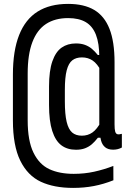

<svg xmlns="http://www.w3.org/2000/svg" viewBox="-20 -745 660 971"><path d="M324.5 -653.5Q258.3 -653.5 212.8 -623.8Q167.3 -594 143.7 -531.8Q120 -469.5 120 -373.3V-136.8Q120 -33 149.2 26.8Q178.3 86.5 229.2 110.3Q280.2 134.2 352.8 134.2Q406.8 134.2 455.7 123.5Q504.5 112.8 553.2 94.2L553.5 166.7Q504.3 186.3 454.8 195.8Q405.3 205.3 349.7 205.3Q253.3 205.3 186.5 174.2Q119.7 143 82.5 67.4Q45.3 -8.2 45.3 -136.5V-368Q45.3 -488.5 76.8 -568Q108.2 -647.5 170.2 -686.4Q232.2 -725.3 324.5 -725.3Q405 -725.3 456.7 -694.6Q508.3 -663.8 533.8 -599Q559.3 -534.2 559.3 -429.8V-115.8Q559.3 -91 562.5 -79.8Q565.7 -68.7 573.5 -66.3Q581.3 -64 596.3 -68.2V1Q576.8 12 552.2 12Q526.5 12 511.5 -0.5Q496.5 -13 490.8 -35.1Q485 -57.2 486 -90H482.2V-455.3Q482.2 -525.5 465.2 -569.2Q448.2 -612.8 413.5 -633.2Q378.8 -653.5 324.5 -653.5ZM364.2 -525.3Q389.8 -525.3 409.4 -518.2Q429 -511 444.1 -498.5Q459.2 -486 474.8 -466.7H492.5V-384Q472 -423 448.6 -438.8Q425.2 -454.7 394.5 -454.7Q364.7 -454.7 345.8 -440.1Q326.8 -425.5 317.4 -389.5Q308 -353.5 308 -290V-232.7Q308 -166.7 317.1 -128.8Q326.2 -91 344.8 -74.9Q363.5 -58.8 394.3 -58.8Q424.2 -58.8 447.4 -75Q470.7 -91.2 492.5 -132V-48.3H475Q459.2 -28.2 444.5 -15.5Q429.8 -2.8 410.2 4.8Q390.7 12.3 364.2 12.3Q320.2 12.3 290.2 -10.3Q260.2 -33 244.1 -83.1Q228 -133.2 228 -214V-307.3Q228 -386.7 244.8 -435Q261.7 -483.3 291.8 -504.3Q321.8 -525.3 364.2 -525.3Z"/></svg>

Font: Monaspace Krypton Var
Style: Regular
Weight: 400
Designer: Riley Cran and the Lettermatic Team
Version: Version 1.101 (Monaspace Krypton Var)